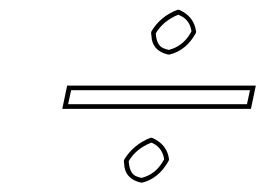

<svg xmlns="http://www.w3.org/2000/svg" viewBox="-20 -436 567 402"><path d="M515.6 -256.8 505.4 -208H110.4L120.6 -256.8ZM239.3 -99.1 240.2 -102.1Q259.3 -133.3 294.9 -147.5H298.3Q330.1 -133.8 334 -102.1L333 -99.1Q312.5 -62.5 278.3 -53.7H274.9Q245.6 -60.5 240.7 -85.4Q239.7 -92.3 239.3 -99.1ZM296.4 -366.7 296.9 -370.1Q315.9 -401.9 351.6 -415.5H355Q386.2 -401.9 390.6 -370.1L390.1 -366.7Q369.6 -330.1 335 -321.8H332Q302.7 -328.6 297.9 -353.5Q296.9 -359.9 296.4 -366.7ZM503.4 -247.1H128.9L122.6 -217.8H497.1ZM249.5 -98.6Q251 -73.7 264.2 -67.4Q269.5 -64.9 276.4 -63.5Q304.7 -70.8 320.3 -96.7Q322.3 -100.1 323.7 -102.5Q320.3 -126 299.8 -136.2Q297.9 -137.2 296.4 -137.2Q264.6 -124.5 249.5 -98.6ZM306.2 -366.2Q307.6 -341.8 321.3 -335.4Q326.7 -333 333.5 -331.5Q361.8 -338.9 377.4 -364.3Q379.4 -367.7 380.9 -370.6Q377.4 -394.5 356.4 -403.8Q354.5 -404.8 353.5 -405.3Q321.3 -392.1 306.2 -366.2Z"/></svg>

Font: Linux Biolinum Outline O
Style: Italic
Weight: 400
Italic angle: -12°
Designer: Philipp H. Poll
Foundry: Philipp H. Poll
Version: Version 0.6.2